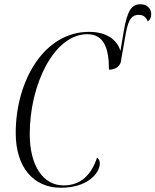

<svg xmlns="http://www.w3.org/2000/svg" viewBox="-20 -874 732 904"><path d="M267 10C394 10 450 -60 450 -105C450 -118 444 -127 437 -132C411 -53 362 -1 279 -1C185 -1 120 -91 120 -243C120 -475 234 -713 391 -713C471 -713 493 -644 493 -546C526 -546 550 -564 551 -596L572 -715C585 -790 605 -804 633 -804C654 -804 667 -795 676 -773C687 -781 692 -793 692 -807C692 -834 673 -854 641 -854C598 -854 579 -821 563 -729L547 -634C531 -689 479 -724 399 -724C186 -724 54 -491 54 -248C54 -87 137 10 267 10Z"/></svg>

Font: Noto Serif Display Condensed Light
Style: Italic
Weight: 300
Width: 3
Italic angle: -12°
Designer: Monotype Design Team
Foundry: Monotype Imaging Inc.
Version: Version 2.009